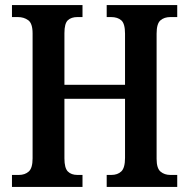

<svg xmlns="http://www.w3.org/2000/svg" viewBox="-20 -734 742 754"><path d="M27 0V-47H54Q78 -47 93 -60.5Q108 -74 108 -112V-603Q108 -642 91 -654.5Q74 -667 50 -667H27V-714H304V-667H284Q260 -667 246.5 -654.5Q233 -642 233 -604V-401H471V-602Q471 -641 456.5 -654Q442 -667 416 -667H399V-714H676V-667H649Q625 -667 610 -654Q595 -641 595 -602V-110Q595 -73 610.5 -60Q626 -47 649 -47H676V0H399V-47H417Q442 -47 456.5 -61Q471 -75 471 -114V-346H233V-112Q233 -74 246.5 -60.5Q260 -47 284 -47H304V0Z"/></svg>

Font: Noto Serif Hebrew Condensed SemiBold
Style: Regular
Weight: 600
Width: 3
Designer: Monotype Design Team
Foundry: Monotype Imaging Inc.
Version: Version 2.004; ttfautohint (v1.8.4.7-5d5b)